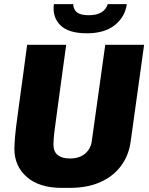

<svg xmlns="http://www.w3.org/2000/svg" viewBox="-20 -904 725 934"><path d="M281 10Q171 10 110.5 -43Q50 -96 50 -180Q50 -192 51 -207Q52 -222 53.5 -242Q55 -262 58.5 -289Q62 -316 67 -353Q72 -390 78.5 -438Q85 -486 93.5 -547.5Q102 -609 112 -686H302Q287 -577 276.5 -500Q266 -423 259 -370.5Q252 -318 247.5 -285Q243 -252 241.5 -232.5Q240 -213 240 -201Q240 -166 261 -149.5Q282 -133 320 -133Q367 -133 395 -157.5Q423 -182 427 -221L492 -686H681L616 -218Q607 -149 569.5 -98Q532 -47 469 -18.5Q406 10 318 10ZM403 -742Q313 -742 273.5 -781.5Q234 -821 242 -884H336Q337 -858 354.5 -844Q372 -830 411 -830Q451 -830 473.5 -844Q496 -858 504 -884H597Q588 -821 538 -781.5Q488 -742 403 -742Z"/></svg>

Font: Chivo Medium ExtraBold
Style: Italic
Weight: 800
Italic angle: -8.05°
Version: Version 2.002